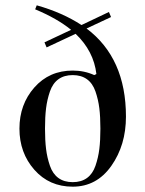

<svg xmlns="http://www.w3.org/2000/svg" viewBox="-20 -680 546 721"><path d="M389 -635 397 -616 305 -573Q453 -462 453 -242Q453 -135 398 -57Q343 21 253 21Q165 21 109 -42.5Q53 -106 53 -197Q53 -288 109 -351.5Q165 -415 253 -415Q297 -415 334 -398L342 -402Q332 -488 264 -553L155 -502L147 -521L247 -568Q194 -611 112 -645L118 -660Q214 -633 286 -586ZM353 -120.5Q357 -153 357 -197Q357 -241 353 -273.5Q349 -306 338.5 -336.5Q328 -367 306.5 -382.5Q285 -398 253 -398Q221 -398 199.5 -382.5Q178 -367 167.5 -336.5Q157 -306 153 -273.5Q149 -241 149 -197Q149 -153 153 -120.5Q157 -88 167.5 -57.5Q178 -27 199.5 -11.5Q221 4 253 4Q285 4 306.5 -11.5Q328 -27 338.5 -57.5Q349 -88 353 -120.5Z"/></svg>

Font: Elsie Swash Caps
Style: Regular
Weight: 400
Designer: Alejandro Inler
Foundry: Alejandro Inler
Version: 1.001